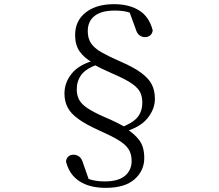

<svg xmlns="http://www.w3.org/2000/svg" viewBox="-20 -773 1040 913"><path d="M482.8 120.3Q405.2 120.3 356.9 88.3Q308.7 56.3 293.8 -5.3Q295.8 -21.5 305.8 -29.4Q315.8 -37.4 329.3 -37.4Q343.9 -37.4 356.3 -28.6Q368.8 -19.8 375.6 4.4L407.1 94.4L368.3 61.6Q390.4 75.5 416.8 82.6Q443.2 89.6 478.9 89.6Q542.1 89.6 574 63.2Q605.9 36.8 605.9 -7.8Q605.9 -42.2 590.3 -65.2Q574.7 -88.3 540 -108.6Q505.4 -129 448.1 -154.4Q387.2 -182 351.7 -207.8Q316.2 -233.5 301.4 -262.6Q286.5 -291.7 286.5 -328.2Q286.5 -381.4 322.4 -424.7Q358.2 -468.1 437.8 -488.6L439.1 -495.1L449 -468.5Q388.7 -447.2 366.9 -417.5Q345 -387.9 345 -348.5Q345 -321.7 355.2 -300.7Q365.4 -279.7 394.6 -259.6Q423.8 -239.6 480 -215.1Q512.9 -201.1 537.1 -188.9Q561.3 -176.7 582.4 -164.5V-159.6Q618.5 -137.6 642.2 -106.4Q666 -75.2 666 -21.5Q666 38.7 619.8 79.5Q573.6 120.3 482.8 120.3ZM522.7 -753.2Q593.8 -753.2 641.8 -723.3Q689.7 -693.4 706.2 -628.4Q703.9 -612.3 693.6 -604.3Q683.2 -596.4 669.5 -596.4Q655.9 -596.4 643.6 -604.8Q631.2 -613.2 624.2 -638.1L591.7 -726.7L634.1 -694.9Q611 -709.6 586.2 -716.2Q561.5 -722.7 525 -722.7Q462.7 -722.7 430 -697.4Q397.3 -672.2 397.3 -624.6Q397.3 -590.6 412.9 -567.2Q428.5 -543.9 462.7 -524.3Q497 -504.7 551.7 -480.9Q616.2 -453.1 652 -426.3Q687.7 -399.6 702.2 -370.6Q716.6 -341.5 716.6 -303Q716.6 -253.9 680.8 -209.9Q645 -165.9 564.3 -144.2L563 -139.6L552.7 -165.9Q609.4 -186.7 633.1 -214.5Q656.7 -242.4 656.7 -285.8Q656.7 -311.2 647.7 -331.9Q638.7 -352.6 609.7 -373.7Q580.7 -394.7 519.7 -421Q489.6 -434 466.5 -445.2Q443.3 -456.4 420.8 -469.2V-474.8Q380.2 -497.9 358.7 -528.4Q337.2 -558.9 337.2 -606Q337.2 -673.9 387.3 -713.5Q437.4 -753.2 522.7 -753.2Z"/></svg>

Font: Noto Serif JP
Style: Regular
Weight: 200
Designer: Ryoko NISHIZUKA 西塚涼子 (kana & ideographs); Frank Grießhammer (Latin, Greek & Cyrillic); Wenlong ZHANG 张文龙 (bopomofo); San
Foundry: Adobe
Version: Version 2.001;hotconv 1.1.0;makeotfexe 2.6.0